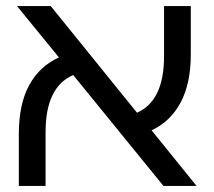

<svg xmlns="http://www.w3.org/2000/svg" viewBox="-20 -612 704 632"><path d="M42 0V-171Q42 -269 76 -331.5Q110 -394 174 -423L36 -592H147L431 -241Q520 -280 520 -427V-592H608V-433Q608 -337 574.5 -274.5Q541 -212 479 -183L627 0H518L221 -365Q130 -326 130 -177V0Z"/></svg>

Font: Noto Sans Hebrew SemiCondensed
Style: Regular
Weight: 400
Width: 4
Designer: Monotype Design Team
Foundry: Monotype Imaging Inc.
Version: Version 2.004; ttfautohint (v1.8.4.7-5d5b)